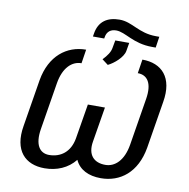

<svg xmlns="http://www.w3.org/2000/svg" viewBox="-97 -1013 1097 1117"><g transform="rotate(10 451.5 -454.0)"><path d="M744.3 -859.4C640.6 -859.4 596.6 -917.6 519.9 -917.6C447.4 -917.6 397.7 -884.9 386.4 -811.1L383.5 -794H450.3L451.7 -802.6C457.4 -838.1 481.5 -852.3 511.4 -852.3C566.8 -852.3 619.3 -794 733 -794H754.3L764.2 -859.4ZM76.7 -211.6C51.1 -62.5 125 9.9 238.6 9.9C310.7 9.9 375.7 -17 419 -71.7C443.9 -17 498.9 9.9 571 9.9C686.1 9.9 781.2 -62.5 806.8 -211.6L852.3 -490.1C877.8 -637.8 805.4 -711.6 690.3 -711.6L677.6 -629.3C734.4 -629.3 767 -585.2 751.4 -490.1L706 -211.6C690.3 -116.5 640.6 -71 583.8 -71C517 -71 475.9 -110.8 490.1 -193.2L524.1 -399.1H423.3L389.2 -193.2C375 -110.8 319.6 -71 251.4 -71C196 -71 163.4 -116.5 179 -211.6L224.4 -490.1C240.1 -585.2 289.8 -629.3 345.2 -629.3L358 -711.6C244.3 -711.6 147.7 -637.8 122.2 -490.1ZM461.6 -673.3 497.2 -646.3C532.7 -663.4 582.4 -706 589.5 -744.3L598 -794H515.6L507.1 -747.2C502.8 -723 487.2 -700.3 461.6 -673.3Z"/></g></svg>

Font: Margiela Sans
Style: Italic
Weight: 400
Italic angle: -9.39999°
Designer: Stefan Endress, Andreas Faust
Version: Version 1.100;FEAKit 1.0